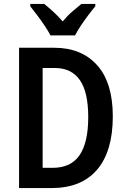

<svg xmlns="http://www.w3.org/2000/svg" viewBox="-20 -957 644 977"><path d="M554 -365Q554 -187 474 -93.5Q394 0 242 0H77V-714H256Q395 -714 474.5 -625Q554 -536 554 -365ZM429 -361Q429 -489 386 -550Q343 -611 259 -611H197V-103H248Q341 -103 385 -167.5Q429 -232 429 -361ZM237 -777Q226 -798 208 -825Q190 -852 170 -878.5Q150 -905 134 -925V-937H205Q225 -921 250.5 -898Q276 -875 299 -848Q323 -877 347 -897.5Q371 -918 394 -937H465V-925Q449 -906 429 -879.5Q409 -853 391 -826Q373 -799 362 -777Z"/></svg>

Font: Noto Sans Kannada Condensed SemiBold
Style: Regular
Weight: 600
Width: 3
Designer: Jelle Bosma - Monotype Design Team
Foundry: Monotype Imaging Inc.
Version: Version 2.005; ttfautohint (v1.8.4.7-5d5b)